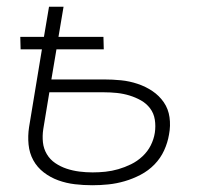

<svg xmlns="http://www.w3.org/2000/svg" viewBox="-20 -540 640 568"><path d="M253 8Q227 8 201.5 5Q176 2 152.5 -6.5Q129 -15 109.5 -30Q90 -45 78.5 -66Q67 -87 64.5 -112.5Q62 -138 66 -164L104 -394H41L40 -431H110L125 -520H168L153 -431H286L287 -394H147L132 -305H287Q313 -305 338 -302.5Q363 -300 387 -292Q411 -284 431 -270.5Q451 -257 464.5 -237.5Q478 -218 481.5 -193Q485 -168 480 -142Q476 -118 465.5 -95Q455 -72 437 -53.5Q419 -35 396 -23Q373 -11 349 -4Q325 3 301 5.5Q277 8 253 8ZM254 -30Q273 -30 292 -32Q311 -34 330 -39.5Q349 -45 367.5 -54Q386 -63 401.5 -77.5Q417 -92 426 -110Q435 -128 438 -147Q441 -167 438 -186Q435 -205 424 -219.5Q413 -234 397 -243Q381 -252 363 -257.5Q345 -263 326 -265Q307 -267 287 -267H126L108 -158Q105 -138 107 -119Q109 -100 118.5 -84Q128 -68 143.5 -57.5Q159 -47 177 -41Q195 -35 214.5 -32.5Q234 -30 254 -30Z"/></svg>

Font: Iosevka Extralight Extended
Style: Italic
Weight: 200
Width: 7
Italic angle: -9°
Monospace: yes
Designer: Belleve Invis
Foundry: Belleve Invis
Version: Version 32.5.0; ttfautohint (v1.8.4)